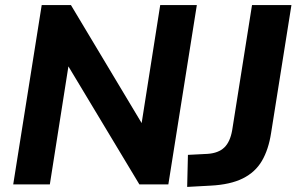

<svg xmlns="http://www.w3.org/2000/svg" viewBox="-20 -725 1166 755"><path d="M32 0 144 -705H259L537 -241L610 -705H754L642 0H528L249 -464L176 0ZM716 10 719 -116 797 -120Q839 -123 862 -145Q885 -167 893 -213L971 -705H1126L1046 -202Q1036 -137 1010 -92.5Q984 -48 935 -23.5Q886 1 808 5Z"/></svg>

Font: Nunito Sans ExtraBold
Style: Italic
Weight: 800
Italic angle: -9°
Designer: Vernon Adams
Foundry: Vernon Adams
Version: Version 3.006; ttfautohint (v1.8.3)